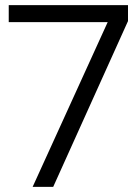

<svg xmlns="http://www.w3.org/2000/svg" viewBox="-20 -727 543 747"><path d="M107 0 399 -641H14V-707H478V-645L187 0Z"/></svg>

Font: Onest Light
Style: Regular
Weight: 300
Designer: Dmitri Voloshin, Andrey Kudryavtsev
Foundry: Dmitri Voloshin, Andrey Kudryavtsev
Version: Version 1.000;gftools[0.9.33]